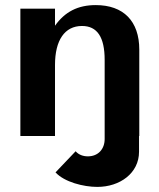

<svg xmlns="http://www.w3.org/2000/svg" viewBox="-20 -534 626 754"><path d="M198 143C233 181 308 200 362 200C451 200 526 146 526 62V0H527V-339C527 -451 465 -514 356 -514C286 -514 235 -488 196 -433V-500H60V0H196V-279C196 -376 234 -432 302 -432C362 -432 391 -388 391 -299V12C391 51 366 80 325 80C307 80 289 74 277 60Z"/></svg>

Font: Perun
Style: Bold
Weight: 700
Foundry: Copyright (c) Stefan Peev, Context Ltd, 2016
Version: Version 1.089